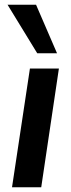

<svg xmlns="http://www.w3.org/2000/svg" viewBox="-20 -795 301 815"><path d="M31 0 107 -504H230L155 0ZM138 -569 12 -775H133L222 -569Z"/></svg>

Font: Nunitoga
Style: Bold Italic
Weight: 700
Italic angle: -9°
Designer: Vernon Adams
Foundry: Vernon Adams
Version: Version 1.0